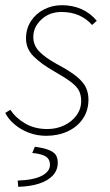

<svg xmlns="http://www.w3.org/2000/svg" viewBox="-20 -510 424 738"><path d="M158 12Q123 12 92 0.5Q61 -11 37 -31Q13 -51 0 -76L20 -88Q40 -57 76.5 -35.5Q113 -14 162 -14Q197 -14 226.5 -28Q256 -42 274 -66.5Q292 -91 292 -122Q292 -143 284.5 -159.5Q277 -176 254.5 -193.5Q232 -211 188 -236Q137 -265 108.5 -294Q80 -323 80 -362Q80 -400 99 -429Q118 -458 149.5 -474Q181 -490 218 -490Q259 -490 293 -475Q327 -460 352 -430L334 -414Q313 -438 283.5 -451Q254 -464 216 -464Q170 -464 139 -435Q108 -406 108 -368Q108 -335 132 -311Q156 -287 198 -264Q249 -237 275 -215.5Q301 -194 310.5 -173Q320 -152 320 -128Q320 -85 298.5 -53.5Q277 -22 240 -5Q203 12 158 12ZM50 208 48 184Q110 182 141 165.5Q172 149 172 124Q172 101 155 91Q138 81 104 78L114 54Q150 59 169 67Q188 75 195 86.5Q202 98 202 116Q202 144 183 164.5Q164 185 129.5 196Q95 207 50 208Z"/></svg>

Font: Source Sans 3 ExtraLight
Style: Italic
Weight: 250
Italic angle: -11°
Designer: Paul D. Hunt
Foundry: Adobe
Version: Version 3.046;hotconv 1.0.118;makeotfexe 2.5.65603